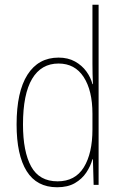

<svg xmlns="http://www.w3.org/2000/svg" viewBox="-20 -780 512 810"><path d="M221 10Q135 10 92.5 -58Q50 -126 50 -255Q50 -393 96 -465Q142 -537 227 -537Q267 -537 296.5 -520.5Q326 -504 344.5 -478.5Q363 -453 370 -425H372Q371 -448 370.5 -469Q370 -490 370 -511V-760H396V0H375L372 -108H370Q362 -79 344 -52Q326 -25 296 -7.5Q266 10 221 10ZM223 -15Q297 -15 333.5 -74Q370 -133 370 -234V-300Q370 -398 333 -455Q296 -512 227 -512Q154 -512 115.5 -447.5Q77 -383 77 -255Q77 -140 111.5 -77.5Q146 -15 223 -15Z"/></svg>

Font: Noto Sans Georgian Condensed Thin
Style: Regular
Weight: 100
Width: 3
Designer: Monotype Design Team, Akaki Razmadze
Foundry: Google LLC
Version: Version 2.005; ttfautohint (v1.8.4.7-5d5b)